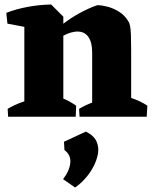

<svg xmlns="http://www.w3.org/2000/svg" viewBox="-20 -518 687 852"><path d="M88 0V-446L207 -498L261 -444V0ZM389 0V-285Q389 -331 371.5 -355Q354 -379 321 -378Q299 -377 273 -365.5Q247 -354 221 -337.5Q195 -321 171 -303L165 -329Q207 -371 250 -404.5Q293 -438 334.5 -460.5Q376 -483 412 -495Q431 -495 456.5 -488.5Q482 -482 507.5 -466.5Q533 -451 550 -423Q555 -415 557.5 -401Q560 -387 561 -362.5Q562 -338 562 -296V0ZM13 -413 8 -461Q52 -478 103 -487.5Q154 -497 207 -498L206 -428L130 -391ZM16 0 14 -35Q42 -52 75.5 -64Q109 -76 137 -83L128 0ZM171 0 196 -103Q227 -95 259 -81.5Q291 -68 318 -49L316 0ZM333 0 331 -35Q359 -52 392.5 -64Q426 -76 454 -83L445 0ZM472 0 497 -103Q529 -95 567.5 -81.5Q606 -68 634 -49L631 0ZM313 314 260 277Q289 239 292 204Q295 169 266 148L264 111L361 66Q396 83 408 109Q420 135 414.5 165Q409 195 393 224.5Q377 254 355 277.5Q333 301 313 314Z"/></svg>

Font: Eczar
Style: Bold
Weight: 700
Designer: Vaibhav Singh
Foundry: Rosetta Type Foundry
Version: Version 2.000